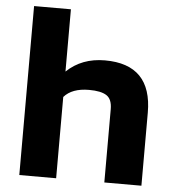

<svg xmlns="http://www.w3.org/2000/svg" viewBox="-53 -799 776 849"><g transform="rotate(5 335.0 -375.0)"><path d="M64 0V-750H227.5V-473.6Q294.9 -538.1 397.5 -538.1Q606 -538.1 606 -324.2V0H441.4V-325.2Q441.4 -369.6 416.7 -385.7Q392.1 -401.9 338.9 -401.9Q263.2 -401.9 227.5 -360.8V0Z"/></g></svg>

Font: Bert Sans Black
Style: Regular
Weight: 900
Designer: Christian Robertson, Adam Twardoch, & Cristiano Sobral
Foundry: Google
Version: Version 12.135;January 10, 2020;FontCreator 12.0.0.2547 64-b